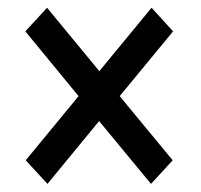

<svg xmlns="http://www.w3.org/2000/svg" viewBox="-20 -568 511 488"><path d="M45.4 -160.6 179.7 -323.7 44.4 -488.3 99.6 -548.3 232.4 -387.2 365.2 -548.3 419.9 -488.3 284.2 -323.7 418.9 -160.6 363.8 -100.6 231.9 -260.3 100.6 -100.6Z"/></svg>

Font: MAUL Condensed
Style: Condensed Regular
Weight: 400
Designer: MAUL
Version: Version 1.0; 2020; ttfautohint (v1.8.3)